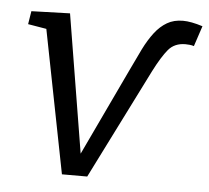

<svg xmlns="http://www.w3.org/2000/svg" viewBox="-44 -584 690 633"><g transform="rotate(5 301.0 -267.5)"><path d="M602.2 -524.7 579.8 -457.1Q572.2 -459.5 564.7 -460.1Q557.2 -460.8 551.5 -460.8Q515.8 -460.8 495.3 -436.5Q474.8 -412.1 449.2 -361.8L266.9 2H183.2L88.3 -480.9L100.3 -469.5L29 -481.5L36 -525L163.6 -529L241.8 -52.9H230.1L375.6 -360.5Q393.3 -398.6 409.4 -431.1Q425.6 -463.6 443.8 -487.3Q462 -511 484.4 -524Q506.7 -537.1 537.1 -537.1Q563.5 -537.1 602.2 -524.7Z"/></g></svg>

Font: Bitter Thin
Style: Italic
Weight: 100
Italic angle: -9°
Designer: Sol Matas, and Bitter project Authors
Foundry: Sol Matas
Version: Version 2.002